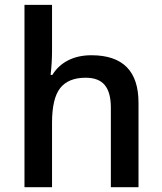

<svg xmlns="http://www.w3.org/2000/svg" viewBox="-20 -780 675 800"><path d="M557.1 0H441.9V-332Q441.9 -394.5 416.7 -425.3Q391.6 -456.1 336.9 -456.1Q264.6 -456.1 230.7 -412.8Q196.8 -369.6 196.8 -268.1V0H82V-759.8H196.8V-566.9Q196.8 -520.5 190.9 -467.8H198.2Q221.7 -506.8 263.4 -528.3Q305.2 -549.8 360.8 -549.8Q557.1 -549.8 557.1 -352.1Z"/></svg>

Font: f2_46894          
Style: Regular
Weight: 600
Foundry: Ascender Corporation
Version: Version 1.10